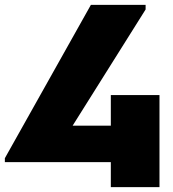

<svg xmlns="http://www.w3.org/2000/svg" viewBox="-20 -770 711 790"><path d="M636.2 0H436V-103H0V-119.1L354 -750H579.1V-731L278.8 -252.9H436V-378.9H636.2Z"/></svg>

Font: Mayenne Sans Regular
Style: Regular
Weight: 600
Width: 6
Designer: Jérémy Landes — Studio Triple
Foundry: Jérémy Landes — Studio Triple
Version: Version 1.001;hotconv 1.0.109;makeotfexe 2.5.65596